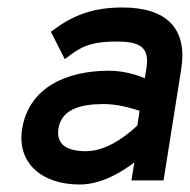

<svg xmlns="http://www.w3.org/2000/svg" viewBox="-20 -482 507 513"><path d="M39 -137C25 -46 92 11 193 11C253 11 309 -25 339 -48L331 0H417L464 -296C482 -407 424 -462 307 -462C225 -462 173 -439 124 -403L116 -397L153 -324L164 -332C203 -363 235 -371 293 -371C358 -371 380 -353 371 -298L367 -273C348 -281 312 -293 271 -293C160 -293 57 -250 39 -137ZM136 -138C144 -189 193 -204 257 -204C298 -204 337 -191 353 -186L347 -147C335 -135 274 -78 210 -78C157 -78 130 -97 136 -138Z"/></svg>

Font: Charger Pro
Style: ExBdNarObl
Weight: 400
Designer: Jasper
Foundry: Cannot Into Space Fonts
Version: Version 1.09